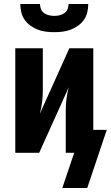

<svg xmlns="http://www.w3.org/2000/svg" viewBox="-20 -760 551 955"><path d="M250 -600Q229 -600 208.5 -602.5Q188 -605 168.5 -612.5Q149 -620 132 -632Q115 -644 103 -661Q91 -678 86 -698.5Q81 -719 81 -740H179Q179 -727 184 -714.5Q189 -702 200 -694.5Q211 -687 224 -684Q237 -681 250 -681Q263 -681 276 -684Q289 -687 300 -694.5Q311 -702 316 -714.5Q321 -727 321 -740H419Q419 -719 414 -698.5Q409 -678 397 -661Q385 -644 368 -632Q351 -620 331.5 -612.5Q312 -605 291.5 -602.5Q271 -600 250 -600ZM414 175H290L349 0H307V-208Q307 -238 310.5 -267.5Q314 -297 322 -326L175 0H56V-520H193V-312Q193 -282 189.5 -252.5Q186 -223 178 -194L325 -520H444V-114H511Z"/></svg>

Font: Iosevka Curly Heavy
Style: Regular
Weight: 900
Monospace: yes
Designer: Belleve Invis
Foundry: Belleve Invis
Version: Version 22.1.2; ttfautohint (v1.8.4)